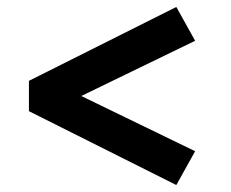

<svg xmlns="http://www.w3.org/2000/svg" viewBox="-20 -529 662 551"><path d="M486 2 63 -210V-297L486 -509L540 -412L136 -216V-291L540 -95Z"/></svg>

Font: Lexend Exa Medium
Style: Regular
Weight: 500
Designer: Bonnie Shaver-Troup, Thomas Jockin
Foundry: Lexend
Version: Version 1.007